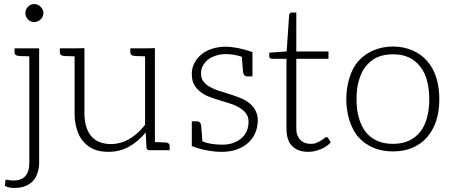

<svg xmlns="http://www.w3.org/2000/svg" viewBox="-20 -733 2202 937"><path d="M188 -686C186 -691 182 -696 178 -700C174 -704 169 -708 164 -710C159 -712 153 -713 147 -713C141 -713 135 -712 130 -710C125 -708 121 -704 117 -700C113 -696 109 -691 107 -686C105 -681 104 -675 104 -669C104 -663 105 -657 107 -652C109 -647 113 -642 117 -638C121 -634 125 -631 130 -629C135 -627 141 -625 147 -625C153 -625 159 -627 164 -629C169 -631 174 -634 178 -638C182 -642 186 -647 188 -652C190 -657 192 -663 192 -669C192 -675 191 -680 188 -686ZM123 -497H51V-478C51 -467 58 -461 71 -460H77C79 -460 81 -459 84 -459H99C106 -459 114 -458 123 -458V63C123 90 117 111 104 126C91 141 71 148 44 148C36 148 29 147 24 146C19 145 16 144 13 144C9 144 6 146 6 150L4 174C11 178 18 180 26 182C34 184 42 184 52 184C72 184 89 181 104 175C119 169 131 161 141 150C151 139 158 126 163 111C168 96 171 80 171 63V-497Z M788 -38H783H775C772 -38 767 -39 760 -39C753 -39 745 -40 736 -40V-498L688 -497H616V-478C616 -467 623 -461 636 -460H641C643 -460 646 -459 649 -459H664C671 -459 679 -458 688 -458V-124C666 -95 640 -72 612 -55C584 -39 554 -30 522 -30C478 -30 445 -44 424 -70C403 -97 392 -133 392 -180V-498L344 -497H272V-478C272 -467 279 -461 292 -460H297C299 -460 302 -459 305 -459H320C327 -459 335 -458 344 -458V-180C344 -151 348 -125 355 -102C362 -79 372 -59 386 -43C400 -27 416 -14 437 -5C458 4 482 8 510 8C547 8 581 -1 611 -18C641 -35 668 -58 691 -87L695 -13C695 -4 701 0 710 0H736H808V-20C808 -31 801 -37 788 -38Z M1225 -197C1217 -211 1207 -222 1194 -232C1181 -242 1166 -250 1150 -256C1134 -262 1116 -269 1099 -274C1082 -279 1065 -285 1048 -290C1032 -295 1017 -302 1004 -309C991 -316 981 -325 973 -335C965 -345 961 -358 961 -374C961 -387 963 -399 969 -410C975 -421 983 -432 994 -441C1004 -450 1017 -456 1032 -461C1047 -466 1063 -469 1081 -469C1107 -469 1133 -465 1160 -456C1161 -444 1162 -432 1163 -421C1164 -410 1164 -402 1165 -396C1166 -390 1166 -385 1166 -384C1167 -368 1174 -360 1188 -360H1212V-479C1160 -497 1116 -505 1080 -505C1055 -505 1032 -501 1012 -494C992 -487 974 -477 960 -465C946 -453 935 -438 927 -422C919 -406 916 -389 916 -371C916 -350 920 -333 928 -319C936 -305 946 -294 959 -284C972 -274 986 -266 1003 -260C1019 -254 1036 -248 1054 -243C1071 -238 1088 -232 1105 -227C1121 -222 1136 -215 1149 -207C1162 -199 1173 -190 1181 -179C1189 -168 1193 -155 1193 -138C1193 -123 1190 -109 1185 -95C1179 -81 1171 -70 1160 -60C1149 -50 1136 -42 1120 -36C1104 -30 1086 -27 1065 -27C1027 -27 995 -32 968 -43C967 -56 966 -68 965 -79C964 -90 964 -99 963 -105C962 -111 962 -116 962 -117C961 -133 954 -141 940 -141H916V-20C964 -2 1013 8 1063 8C1091 8 1115 4 1137 -4C1159 -12 1177 -23 1192 -37C1207 -51 1218 -66 1226 -85C1234 -104 1238 -124 1238 -146C1238 -166 1233 -183 1225 -197Z M1485 8C1506 8 1526 3 1546 -5C1565 -13 1581 -24 1594 -38L1581 -60C1578 -63 1576 -64 1573 -64C1571 -64 1567 -63 1563 -59C1559 -55 1554 -52 1548 -48C1542 -44 1534 -40 1525 -36C1516 -32 1507 -31 1495 -31C1485 -31 1475 -33 1467 -36C1459 -39 1452 -44 1446 -50C1440 -56 1435 -64 1431 -74C1427 -84 1426 -95 1426 -109V-446H1583V-482H1426V-672H1403C1399 -672 1397 -670 1395 -668C1393 -666 1391 -663 1391 -660L1379 -482L1294 -476V-458C1294 -454 1295 -452 1297 -450C1299 -448 1303 -446 1307 -446H1378V-106C1378 -67 1387 -39 1406 -20C1425 -1 1451 8 1485 8Z M1898 -506C1862 -506 1830 -499 1802 -487C1774 -475 1750 -458 1730 -436C1710 -414 1696 -387 1686 -355C1676 -323 1670 -288 1670 -249C1670 -210 1676 -175 1686 -144C1696 -113 1710 -85 1730 -63C1750 -41 1774 -24 1802 -12C1830 0 1862 6 1898 6C1934 6 1965 0 1993 -12C2021 -24 2045 -41 2064 -63C2083 -85 2099 -113 2109 -144C2119 -175 2124 -210 2124 -249C2124 -288 2119 -323 2109 -355C2099 -387 2083 -414 2064 -436C2045 -458 2021 -475 1993 -487C1965 -499 1934 -506 1898 -506ZM1898 -31C1868 -31 1842 -36 1820 -46C1798 -56 1779 -71 1764 -90C1749 -109 1739 -132 1731 -159C1723 -186 1720 -216 1720 -249C1720 -282 1723 -312 1731 -339C1739 -366 1749 -389 1764 -408C1779 -427 1798 -443 1820 -453C1842 -463 1868 -468 1898 -468C1928 -468 1953 -463 1975 -453C1997 -443 2016 -427 2031 -408C2046 -389 2057 -366 2064 -339C2071 -312 2075 -282 2075 -249C2075 -216 2071 -186 2064 -159C2057 -132 2046 -109 2031 -90C2016 -71 1997 -56 1975 -46C1953 -36 1928 -31 1898 -31Z"/></svg>

Font: SVN-Aleo
Style: Light
Weight: 300
Designer: Alessio Laiso
Version: Version 1.2.2